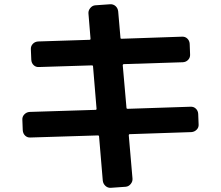

<svg xmlns="http://www.w3.org/2000/svg" viewBox="-20 -811 1040 902"><path d="M123 -165Q108.4 -164.1 98.1 -173.8Q87.9 -183.6 86.9 -199.2L85 -248Q84 -262.7 94.2 -273.4Q104.5 -284.2 119.1 -285.2L428.7 -294.9Q433.6 -294.9 433.6 -299.8L417 -500Q417 -503.9 411.1 -503.9L163.1 -496.1Q148.4 -495.1 138.2 -504.9Q127.9 -514.6 127 -530.3L125 -579.1Q124 -593.8 133.8 -604.5Q143.6 -615.2 159.2 -616.2L401.4 -624Q405.3 -624 405.3 -628.9L395.5 -748Q394.5 -761.7 404.3 -773.4Q414.1 -785.2 427.7 -786.1L497.1 -791Q511.7 -792 522.5 -782.7Q533.2 -773.4 535.2 -757.8L545.9 -633.8Q545.9 -628.9 550.8 -628.9L835 -638.7Q849.6 -639.6 859.9 -629.9Q870.1 -620.1 871.1 -605.5L873 -555.7Q874 -541 864.3 -530.3Q854.5 -519.5 838.9 -518.6L562.5 -509.8Q557.6 -509.8 556.6 -504.9L574.2 -304.7Q574.2 -299.8 580.1 -299.8L875 -309.6Q889.6 -310.5 899.9 -300.8Q910.2 -291 911.1 -276.4L913.1 -226.6Q914.1 -211.9 903.8 -201.7Q893.6 -191.4 878.9 -190.4L589.8 -180.7Q585 -180.7 585 -174.8L602.5 28.3Q603.5 42 593.8 53.7Q584 65.4 570.3 66.4L501 71.3Q486.3 72.3 475.6 62.5Q464.8 52.7 462.9 38.1L445.3 -170.9Q445.3 -174.8 439.5 -174.8Z"/></svg>

Font: Rounded-L Mgen+ 1m bold
Style: Bold
Weight: 700
Designer: [Source Han Sans]
Ryoko NISHIZUKA  (kana & ideographs); Paul D. Hunt (Latin, Greek & Cyrillic); Wenlong ZHANG  (bopomofo
Version: Version 1.059.20150602